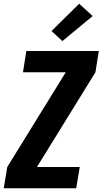

<svg xmlns="http://www.w3.org/2000/svg" viewBox="-20 -1008 549 1028"><path d="M0 0 19 -114 332 -621H103L121 -735H509L491 -621L178 -114H407L388 0ZM314 -788 256 -842 404 -988 476 -922Z"/></svg>

Font: Iosevka SS18 Heavy
Style: Italic
Weight: 900
Italic angle: -9°
Monospace: yes
Designer: Belleve Invis
Foundry: Belleve Invis
Version: Version 25.1.1; ttfautohint (v1.8.4)